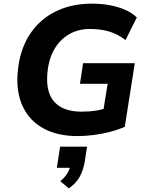

<svg xmlns="http://www.w3.org/2000/svg" viewBox="-20 -736 813 1054"><path d="M405 11Q296 11 219.5 -30.5Q143 -72 105.5 -150.5Q68 -229 77 -338Q84 -425 115 -494.5Q146 -564 199 -613.5Q252 -663 324 -689.5Q396 -716 485 -716Q538 -716 585 -707Q632 -698 669.5 -681Q707 -664 731 -640L669 -516Q627 -549 579 -563Q531 -577 475 -577Q408 -577 357.5 -547Q307 -517 276.5 -462.5Q246 -408 240 -333Q231 -228 279.5 -175.5Q328 -123 428 -123Q471 -123 508 -129Q545 -135 579 -148L540 -85L571 -276H419L436 -389H720L665 -40Q629 -24 585 -12.5Q541 -1 495 5Q449 11 405 11ZM358 298 311 259Q337 237 350.5 214Q364 191 367 167L394 185H292L310 69H458L445 153Q437 198 418 233.5Q399 269 358 298Z"/></svg>

Font: Nunito Sans 9pt ExtraBold
Style: Italic
Weight: 800
Italic angle: -9°
Version: Version 3.101;gftools[0.9.27]